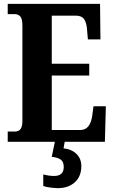

<svg xmlns="http://www.w3.org/2000/svg" viewBox="-20 -734 590 994"><path d="M315 0 309 34Q350 38 375.5 62.5Q401 87 401 126Q401 179 367.5 209.5Q334 240 280 240Q265 240 241 237Q217 234 204 229V169Q234 177 260 177Q310 177 310 130Q310 103 294 92Q278 81 248 78L264 0H20V-53H57Q77 -53 86.5 -66Q96 -79 96 -109V-600Q96 -637 85 -649Q74 -661 55 -661H20V-714H498L500 -530H435L431 -576Q429 -615 416 -634Q403 -653 373 -653H248V-404H442V-343H248V-61H396Q448 -61 458 -138L464 -184H528L523 0Z"/></svg>

Font: Noto Serif CondExtraBold
Style: Regular
Weight: 800
Width: 3
Designer: Monotype Design Team
Foundry: Monotype Imaging Inc.
Version: Version 1.001